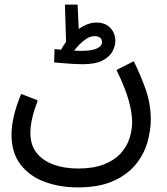

<svg xmlns="http://www.w3.org/2000/svg" viewBox="-20 -584 725 834"><path d="M30 1Q30 -35 40 -79Q50 -123 72 -176L144 -148Q128 -106 120 -71Q112 -36 112 -6Q112 46 139 80Q166 114 213 131Q260 148 319 148Q386 148 431.5 130Q477 112 504 82.5Q531 53 542.5 17Q554 -19 554 -54Q554 -92 539.5 -146Q525 -200 486 -280L561 -318Q590 -260 612.5 -196.5Q635 -133 635 -65Q635 -17 620 35Q605 87 569 131Q533 175 471.5 202.5Q410 230 318 230Q240 230 174.5 206Q109 182 69.5 131Q30 80 30 1ZM337 -305Q319 -305 294.5 -306.5Q270 -308 248 -310Q226 -312 215 -313L217 -371Q223 -370 230 -369.5Q237 -369 245 -368Q255 -386 267 -402L262 -564H317L322 -458Q340 -471 359.5 -478.5Q379 -486 399 -486Q437 -486 459 -463Q481 -440 481 -406Q481 -386 469.5 -362.5Q458 -339 427 -322Q396 -305 337 -305ZM391 -427Q373 -427 356 -416Q339 -405 324.5 -390Q310 -375 302 -364Q318 -363 330 -363Q379 -363 401 -373.5Q423 -384 423 -401Q423 -415 414 -421Q405 -427 391 -427Z"/></svg>

Font: Go Noto Kurrent-Regular
Style: Regular
Weight: 400
Designer: Monotype Design Team
Foundry: Monotype Imaging Inc.
Version: Version 2.012; ttfautohint (v1.8.4.7-5d5b)